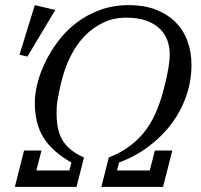

<svg xmlns="http://www.w3.org/2000/svg" viewBox="-20 -730 786 750"><path d="M74 -142H142L122 -64H251L259 -95Q185 -137 150.5 -191.5Q116 -246 116 -330Q116 -363 126 -403.5Q136 -444 156.5 -486.5Q177 -529 207 -569Q237 -609 278 -640.5Q319 -672 370.5 -691Q422 -710 484 -710Q542 -710 587 -693Q632 -676 663.5 -645.5Q695 -615 711.5 -571.5Q728 -528 728 -476Q728 -416 708.5 -358Q689 -300 652.5 -250Q616 -200 563.5 -160Q511 -120 445 -95L437 -64H565L585 -142H653L617 0H376L405 -115Q486 -146 539 -208.5Q592 -271 621 -387Q628 -414 632 -433.5Q636 -453 638.5 -468Q641 -483 642 -495Q643 -507 643 -519Q643 -546 634 -571.5Q625 -597 605 -617Q585 -637 552.5 -649Q520 -661 472 -661Q423 -661 382 -641Q341 -621 309.5 -588Q278 -555 256 -511Q234 -467 222 -419Q215 -392 211 -372Q207 -352 204.5 -337Q202 -322 201.5 -310Q201 -298 201 -287Q201 -216 227.5 -177Q254 -138 308 -115L279 0H38ZM116 -710 196 -691 87 -509 56 -516Z"/></svg>

Font: IBM Plex Serif
Style: Italic
Weight: 400
Italic angle: -14°
Designer: Mike Abbink, Paul van der Laan, Pieter van Rosmalen
Foundry: Bold Monday
Version: Version 3.001